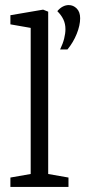

<svg xmlns="http://www.w3.org/2000/svg" viewBox="-20 -737 336 757"><path d="M21 0V-37L101 -51V-627L21 -641V-677L150 -699L170 -691V-51L250 -37V0ZM217 -542Q228 -565 233 -585Q238 -605 238 -622Q238 -643 230 -660Q222 -677 206 -693Q216 -705 227.5 -711Q239 -717 251 -717Q269 -717 282.5 -703.5Q296 -690 296 -665Q296 -637 282.5 -603.5Q269 -570 246 -542Z"/></svg>

Font: Faustina Light Light
Style: Regular
Weight: 300
Version: Version 1.200